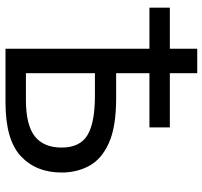

<svg xmlns="http://www.w3.org/2000/svg" viewBox="-40 -714 754 715"><g transform="rotate(90 337.5 -357.0)"><path d="M162 0V-536H9V-612H162V-714H253V-612H455V-536H253V-412H347Q453 -412 513 -385Q573 -358 598 -312Q623 -266 623 -209Q623 -114 562 -57Q501 0 362 0ZM352 -76Q446 -76 488 -109Q530 -142 530 -209Q530 -277 484 -305Q438 -333 337 -333H253V-76Z"/></g></svg>

Font: Go Noto Current
Style: Regular
Weight: 400
Designer: Monotype Design Team
Foundry: Monotype Imaging Inc.
Version: Version 2.007; ttfautohint (v1.8) -l 8 -r 50 -G 200 -x 14 -D